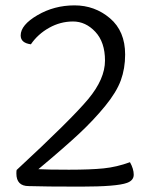

<svg xmlns="http://www.w3.org/2000/svg" viewBox="-20 -693 575 715"><path d="M95 -528Q57 -533 57 -561Q57 -600 119.5 -636.5Q182 -673 257.5 -673Q333 -673 389.5 -625Q446 -577 446 -490Q446 -438 430 -394Q414 -350 371.5 -298Q329 -246 275 -195.5Q221 -145 123 -63Q157 -61 237 -61Q317 -61 366 -66Q415 -71 464 -89Q478 -64 478 -42.5Q478 -21 453 -12Q415 2 280.5 2Q146 2 87 0Q41 0 41 -47Q41 -56 42 -60Q246 -249 308.5 -324Q371 -399 371 -467.5Q371 -536 335 -574.5Q299 -613 252 -613Q205 -613 163 -589.5Q121 -566 95 -528Z"/></svg>

Font: Overlock Mod
Style: Regular
Weight: 400
Designer: Dario Muhafara
Foundry: Dario Manuel Muhafara
Version: Version 1.001